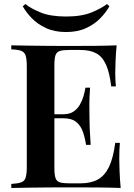

<svg xmlns="http://www.w3.org/2000/svg" viewBox="-20 -933 665 953"><path d="M559 -708Q555 -667 553.5 -628.5Q552 -590 552 -570Q552 -551 553 -533.5Q554 -516 555 -504H532Q524 -573 506 -612.5Q488 -652 457.5 -668.5Q427 -685 378 -685H323Q293 -685 277 -680Q261 -675 255.5 -659Q250 -643 250 -610V-98Q250 -66 255.5 -49.5Q261 -33 277 -28Q293 -23 323 -23H380Q431 -23 465.5 -42Q500 -61 521 -104.5Q542 -148 552 -224H575Q572 -193 572 -144Q572 -123 573.5 -83Q575 -43 579 0Q528 -2 464 -2.5Q400 -3 350 -3Q327 -3 289.5 -3Q252 -3 208.5 -2.5Q165 -2 120.5 -1.5Q76 -1 36 0V-20Q69 -22 85.5 -28Q102 -34 107.5 -52Q113 -70 113 -106V-602Q113 -639 107.5 -656.5Q102 -674 85.5 -680.5Q69 -687 36 -688V-708Q76 -707 120.5 -706.5Q165 -706 208.5 -705.5Q252 -705 289.5 -705Q327 -705 350 -705Q396 -705 454.5 -705.5Q513 -706 559 -708ZM398 -366Q398 -366 398 -356Q398 -346 398 -346H220Q220 -346 220 -356Q220 -366 220 -366ZM427 -498Q423 -441 423.5 -411Q424 -381 424 -356Q424 -331 425 -301Q426 -271 430 -214H407Q402 -248 391.5 -278.5Q381 -309 358.5 -327.5Q336 -346 294 -346V-366Q325 -366 344.5 -379Q364 -392 376 -412.5Q388 -433 394.5 -455.5Q401 -478 404 -498ZM511 -913 523 -902Q508 -874 479.5 -844Q451 -814 408.5 -794Q366 -774 308 -774Q250 -774 207.5 -794Q165 -814 136.5 -844Q108 -874 93 -902L106 -913Q131 -892 180.5 -871.5Q230 -851 308 -851Q386 -851 436 -872Q486 -893 511 -913Z"/></svg>

Font: Playfair Display SemiBold
Style: Regular
Weight: 600
Designer: Claus Eggers Sørensen
Foundry: Claus Eggers Sørensen
Version: Version 1.203